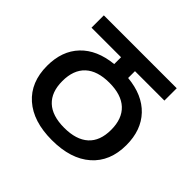

<svg xmlns="http://www.w3.org/2000/svg" viewBox="-172 -908 1112 1112"><g transform="rotate(45 384.5 -352.0)"><path d="M60 -275Q60 -397 130 -470.5Q200 -544 328 -557V-613H86V-714H683V-613H442V-557Q570 -545 640 -471Q710 -397 710 -275Q710 -141 624 -65.5Q538 10 384 10Q231 10 145.5 -65.5Q60 -141 60 -275ZM585 -275Q585 -366 534 -413.5Q483 -461 385 -461Q287 -461 236 -413.5Q185 -366 185 -275Q185 -185 235.5 -138Q286 -91 384 -91Q482 -91 533.5 -137.5Q585 -184 585 -275Z"/></g></svg>

Font: Noto Sans Georgian Medium
Style: Regular
Weight: 500
Designer: Monotype Design team
Foundry: Monotype Imaging Inc.
Version: Version 1.000